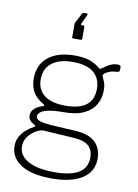

<svg xmlns="http://www.w3.org/2000/svg" viewBox="-102 -852 786 1094"><g transform="rotate(10 291.0 -305.5)"><path d="M257 -632Q251 -632 251 -639V-715Q251 -717 251.5 -718.5Q252 -720 252 -721L283 -780Q285 -784 288 -785Q291 -786 297 -786H310Q313 -786 314.5 -783.5Q316 -781 314 -778L289 -724Q287 -720 288 -717.5Q289 -715 293 -715H301Q309 -715 309 -706V-640Q309 -632 302 -632H257ZM533 -530Q544 -530 548 -527Q552 -524 552 -517V-504Q552 -497 549 -493Q546 -489 535 -488Q516 -487 504 -484Q492 -481 480 -474Q456 -461 460 -451Q465 -438 473 -419.5Q481 -401 481 -369Q481 -325 460 -288.5Q439 -252 394.5 -230.5Q350 -209 279 -209Q222 -209 189.5 -202Q157 -195 144 -183.5Q131 -172 131 -160Q131 -142 156.5 -134Q182 -126 240 -123L360 -116Q440 -112 477 -76Q514 -40 514 19Q514 94 451 134.5Q388 175 275 175Q160 175 97.5 136Q35 97 35 27Q35 -9 57.5 -40.5Q80 -72 127 -98Q138 -104 127 -109Q107 -118 98 -130.5Q89 -143 89 -159Q89 -170 95.5 -182Q102 -194 116.5 -204.5Q131 -215 156 -223Q162 -225 161 -228.5Q160 -232 155 -235Q114 -258 95 -290.5Q76 -323 76 -369Q76 -449 131.5 -493.5Q187 -538 286 -538Q336 -538 370 -526.5Q404 -515 429 -493Q434 -489 438 -488.5Q442 -488 447 -492Q457 -500 470 -508.5Q483 -517 499 -523.5Q515 -530 533 -530ZM280 -247Q361 -247 401 -278.5Q441 -310 441 -371Q441 -433 400.5 -466.5Q360 -500 280 -500Q202 -500 159 -466.5Q116 -433 116 -371Q116 -310 158.5 -278.5Q201 -247 280 -247ZM183 -86Q167 -87 142 -73.5Q117 -60 97 -35Q77 -10 77 23Q77 59 101.5 84.5Q126 110 172.5 123.5Q219 137 284 137Q376 137 424 108.5Q472 80 472 19Q472 -22 447 -46.5Q422 -71 359 -75Z"/></g></svg>

Font: Libre Franklin Thin Thin
Style: Regular
Weight: 250
Version: Version 3.000